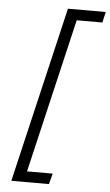

<svg xmlns="http://www.w3.org/2000/svg" viewBox="-59 -786 542 946"><g transform="rotate(5 212.5 -312.5)"><path d="M238 -747 34 122H220L234 69H107L286 -694H413L425 -747Z"/></g></svg>

Font: Titillium Web
Style: Light Italic
Weight: 300
Italic angle: -13°
Version: Version 1.001;PS 57.000;hotconv 1.0.70;makeotf.lib2.5.55311